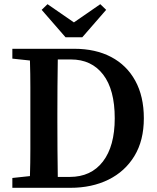

<svg xmlns="http://www.w3.org/2000/svg" viewBox="-20 -897 748 917"><path d="M254 -318Q254 -249 254.5 -183Q255 -117 256 -52H313Q415 -52 471.5 -125.5Q528 -199 528 -332Q528 -469 472.5 -541Q417 -613 319 -613H256Q255 -549 254.5 -483.5Q254 -418 254 -353ZM39 -617V-664H335Q436 -664 510.5 -625Q585 -586 626 -511.5Q667 -437 667 -332Q667 -226 622 -152Q577 -78 498 -39Q419 0 316 0H39V-47L123 -56Q125 -119 125 -184Q125 -249 125 -318V-353Q125 -416 125 -480Q125 -544 123 -608ZM207 -877 333 -790 459 -877 487 -850 373 -719H293L179 -850Z"/></svg>

Font: Source Serif 4 Semibold
Style: Regular
Weight: 600
Designer: Frank Grießhammer
Foundry: Adobe
Version: Version 4.005;hotconv 1.1.0;makeotfexe 2.6.0